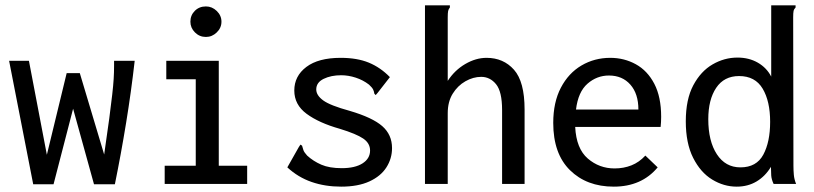

<svg xmlns="http://www.w3.org/2000/svg" viewBox="-20 -687 3040 717"><path d="M104 1 14 -460H88L155 -109L229 -414H278L369 -110Q381 -191 388 -244.5Q395 -298 399 -333Q403 -368 404.5 -392.5Q406 -417 406 -441V-460H483Q470 -345 451 -228.5Q432 -112 409 1H331L253 -281L180 1Z M595 0V-68H711V-391H601V-460H797V-68H903V0ZM749 -549Q725 -549 708 -566Q691 -583 691 -606Q691 -630 707.5 -646.5Q724 -663 749 -663Q772 -663 789.5 -646Q807 -629 807 -606Q807 -583 789.5 -566Q772 -549 749 -549Z M1254 10Q1194 10 1143.5 -7.5Q1093 -25 1053 -62L1096 -138L1102 -147L1108 -143Q1110 -135 1113 -126.5Q1116 -118 1127 -106Q1150 -85 1180 -72Q1210 -59 1256 -59Q1306 -59 1334 -77Q1362 -95 1362 -125Q1362 -152 1336.5 -169.5Q1311 -187 1249 -206Q1171 -228 1125 -262Q1079 -296 1079 -349Q1079 -403 1124 -437Q1169 -471 1252 -471Q1314 -471 1357.5 -453Q1401 -435 1436 -399L1390 -340L1383 -332L1378 -337Q1377 -345 1373.5 -352.5Q1370 -360 1358 -371Q1336 -388 1308.5 -397Q1281 -406 1254 -406Q1216 -406 1188.5 -392.5Q1161 -379 1161 -353Q1161 -331 1187 -312Q1213 -293 1286 -273Q1371 -248 1407.5 -216Q1444 -184 1444 -134Q1444 -95 1423 -62Q1402 -29 1359.5 -9.5Q1317 10 1254 10Z M1567 -667H1660V-659Q1655 -653 1653.5 -646Q1652 -639 1652 -622V-385Q1678 -425 1717.5 -448Q1757 -471 1797 -471Q1860 -471 1899.5 -426.5Q1939 -382 1939 -278V0H1855V-276Q1855 -345 1832.5 -372.5Q1810 -400 1777 -400Q1747 -400 1718 -383.5Q1689 -367 1670.5 -337Q1652 -307 1652 -264V0H1567Z M2272 10Q2171 10 2108.5 -51.5Q2046 -113 2046 -228Q2046 -305 2074.5 -359.5Q2103 -414 2151.5 -442.5Q2200 -471 2259 -471Q2311 -471 2354.5 -447Q2398 -423 2423.5 -374Q2449 -325 2449 -251Q2449 -242 2448.5 -231.5Q2448 -221 2447 -213H2128Q2132 -132 2175 -95Q2218 -58 2275 -58Q2309 -58 2338 -69.5Q2367 -81 2390 -106L2436 -62Q2376 10 2272 10ZM2131 -278H2364Q2364 -337 2334 -371Q2304 -405 2254 -405Q2209 -405 2174 -374.5Q2139 -344 2131 -278Z M2731 10Q2683 10 2639.5 -16.5Q2596 -43 2568.5 -97.5Q2541 -152 2541 -234Q2541 -316 2569 -368.5Q2597 -421 2641 -446.5Q2685 -472 2734 -472Q2777 -472 2810 -453Q2843 -434 2860 -401V-667H2951V-659Q2945 -653 2943.5 -646Q2942 -639 2942 -622L2943 -68Q2943 -51 2944.5 -34Q2946 -17 2953 0H2869Q2861 -17 2860 -32Q2859 -47 2859 -64Q2838 -29 2805.5 -9.5Q2773 10 2731 10ZM2745 -62Q2805 -62 2830.5 -109.5Q2856 -157 2856 -232Q2856 -309 2828 -356Q2800 -403 2740 -403Q2684 -403 2654.5 -359Q2625 -315 2625 -242Q2625 -160 2657 -111Q2689 -62 2745 -62Z"/></svg>

Font: Inconsolata Medium
Style: Regular
Weight: 500
Monospace: yes
Designer: Raph Levien, Cyreal, Brenton Simpson
Foundry: Raph Levien, Cyreal, Google
Version: Version 3.001; ttfautohint (v1.8.2.53-6de2)